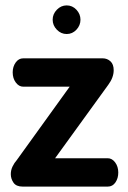

<svg xmlns="http://www.w3.org/2000/svg" viewBox="-20 -691 474 711"><path d="M64 0Q40 0 30 -14.5Q20 -29 20 -46Q20 -61 26.5 -74.5Q33 -88 42 -98L238 -370H66Q50 -370 38.5 -385.5Q27 -401 27 -423Q27 -444 38 -459.5Q49 -475 66 -475H360Q377 -475 389 -464Q401 -453 401 -431Q401 -404 381 -377L184 -105H379Q395 -105 406.5 -89.5Q418 -74 418 -52Q418 -31 407.5 -15.5Q397 0 379 0ZM227 -565Q206 -565 190.5 -581Q175 -597 175 -618Q175 -639 190.5 -655Q206 -671 227 -671Q248 -671 263 -655Q278 -639 278 -618Q278 -597 263 -581Q248 -565 227 -565Z"/></svg>

Font: Dosis ExtraLight
Style: Bold
Weight: 700
Version: Version 3.001; ttfautohint (v1.8.2)